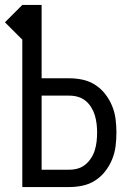

<svg xmlns="http://www.w3.org/2000/svg" viewBox="-26 -755 546 775"><path d="M64 0V-595L-6 -665L64 -735H142V-439H254Q282 -439 309 -433Q336 -427 359 -412Q382 -397 399 -375Q416 -353 426.5 -327.5Q437 -302 440.5 -274.5Q444 -247 444 -220Q444 -192 440.5 -164.5Q437 -137 426.5 -111.5Q416 -86 399 -64Q382 -42 359 -27Q336 -12 309 -6Q282 0 254 0ZM254 -70Q272 -70 289 -75Q306 -80 319.5 -91.5Q333 -103 342.5 -118Q352 -133 357 -150Q362 -167 364 -184.5Q366 -202 366 -220Q366 -237 364 -254.5Q362 -272 357 -289Q352 -306 342.5 -321.5Q333 -337 319.5 -348Q306 -359 289 -364Q272 -369 254 -369H142V-70Z"/></svg>

Font: Zed Sans
Style: Regular
Weight: 400
Designer: Belleve Invis
Foundry: Belleve Invis
Version: Version 1.0.0; ttfautohint (v1.8.4)